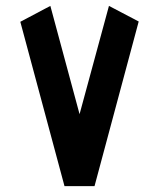

<svg xmlns="http://www.w3.org/2000/svg" viewBox="-20 -632 540 652"><path d="M301 0 192 -30 350 -612 451 -559ZM199 0V-19H301V0ZM199 0 49 -558 151 -612 308 -30Z"/></svg>

Font: Reem Kufi Fun Medium
Style: Regular
Weight: 500
Designer: Khaled Hosny
Version: Version 1.005